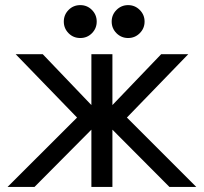

<svg xmlns="http://www.w3.org/2000/svg" viewBox="-20 -738 805 758"><path d="M439.9 -606.9Q420.9 -626 420.9 -652.8Q420.9 -679.7 439.9 -698.7Q459 -717.8 485.8 -717.8Q512.7 -717.8 531.7 -698.7Q550.8 -679.7 550.8 -652.8Q550.8 -626 531.7 -606.9Q512.7 -587.9 485.8 -587.9Q459 -587.9 439.9 -606.9ZM250.7 -606.9Q231.9 -626 231.9 -652.8Q231.9 -679.7 250.7 -698.7Q269.5 -717.8 296.9 -717.8Q324.2 -717.8 343 -698.7Q361.8 -679.7 361.8 -652.8Q361.8 -626 343 -606.9Q324.2 -587.9 296.9 -587.9Q269.5 -587.9 250.7 -606.9ZM423.8 -523.9V-323.2L616.2 -523.9H723.1L481 -273.9L754.9 0H648.9L423.8 -226.1V0H340.8V-226.1L116.2 0H9.8L284.2 -273.9L42 -523.9H148.9L340.8 -323.2V-523.9Z"/></svg>

Font: Miedinger*
Style: Book
Weight: 400
Version: Version 001.000